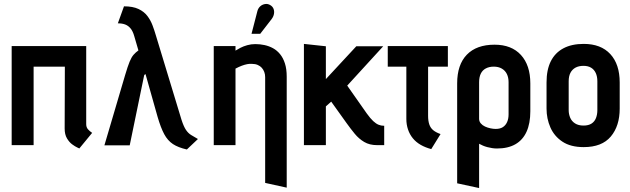

<svg xmlns="http://www.w3.org/2000/svg" viewBox="-20 -734 3186 971"><path d="M416 -106V-501H39V0H150V-397H308L307 -84Q307 -54 318.5 -34.5Q330 -15 345 -4Q360 7 371 12Q382 17 381 17L446 -62Q434 -70 425 -80Q416 -90 416 -106Z M898 -128 768 -556Q761 -580 751.5 -605.5Q742 -631 725.5 -653Q709 -675 680.5 -688.5Q652 -702 607 -702L576 -616Q598 -616 613.5 -610Q629 -604 640.5 -590Q652 -576 659 -551L680 -479Q666 -469 655.5 -457Q645 -445 635.5 -422Q626 -399 613 -355L508 1H636L709 -353Q710 -355 711.5 -356.5Q713 -358 714.5 -358.5Q716 -359 716 -359L777 -143Q793 -88 810.5 -55.5Q828 -23 854.5 -5.5Q881 12 925 22L981 -31Q962 -42 947 -51Q932 -60 920.5 -77Q909 -94 898 -128Z M1321 -344V191L1430 215V-346Q1430 -385 1421 -413Q1412 -441 1396.5 -460Q1381 -479 1361 -490Q1341 -501 1318 -506Q1295 -511 1271 -511Q1250 -511 1230.5 -505.5Q1211 -500 1195.5 -492Q1180 -484 1171 -478V-501H1061V0H1171V-387Q1188 -396 1202.5 -401.5Q1217 -407 1230 -409.5Q1243 -412 1254 -411Q1271 -411 1283.5 -405.5Q1296 -400 1304 -391Q1312 -382 1316.5 -370Q1321 -358 1321 -344ZM1354 -638Q1363 -650 1365.5 -663.5Q1368 -677 1363.5 -689Q1359 -701 1347 -708Q1334 -716 1320 -713.5Q1306 -711 1296 -702Q1286 -693 1282 -679L1252 -563H1296Z M1835 -160 1736 -301 1918 -500H1782L1628 -334V-500L1517 -512V0H1628V-196L1655 -220L1733 -111Q1753 -83 1774 -57.5Q1795 -32 1822 -16Q1849 0 1887 0H1923V-98H1920Q1908 -98 1895 -103Q1882 -108 1867.5 -121.5Q1853 -135 1835 -160Z M2145 -148V-397H2245V-501H1941V-397H2035V-133Q2035 -104 2043.5 -79Q2052 -54 2068 -34.5Q2084 -15 2107.5 -1.5Q2131 12 2161 20L2208 -56Q2185 -64 2171 -75.5Q2157 -87 2151 -105Q2145 -123 2145 -148Z M2662 -171V-312Q2662 -404 2614.5 -456Q2567 -508 2481 -508Q2390 -508 2341 -457.5Q2292 -407 2292 -312V193L2403 217V-7Q2412 -2 2422.5 2.5Q2433 7 2444.5 10Q2456 13 2468.5 15Q2481 17 2493 17Q2549 17 2586.5 -4.5Q2624 -26 2643 -68Q2662 -110 2662 -171ZM2552 -318V-156Q2552 -133 2544.5 -116.5Q2537 -100 2523 -91Q2509 -82 2487 -82Q2475 -82 2460.5 -85Q2446 -88 2433 -94Q2420 -100 2411.5 -110Q2403 -120 2403 -133V-318Q2403 -344 2411.5 -361.5Q2420 -379 2437 -388Q2454 -397 2477 -397Q2501 -397 2518 -387Q2535 -377 2543.5 -359.5Q2552 -342 2552 -318Z M3114 -185V-317Q3114 -409 3066.5 -460.5Q3019 -512 2932 -512Q2871 -512 2829 -489.5Q2787 -467 2765.5 -424Q2744 -381 2744 -317V-185Q2744 -134 2763.5 -89.5Q2783 -45 2824.5 -17.5Q2866 10 2932 10Q3024 10 3069 -43.5Q3114 -97 3114 -185ZM3001 -323V-177Q3001 -155 2994 -137Q2987 -119 2971.5 -109Q2956 -99 2931 -99Q2905 -99 2888 -110Q2871 -121 2863.5 -139Q2856 -157 2856 -177V-323Q2856 -349 2865 -366Q2874 -383 2890.5 -392Q2907 -401 2931 -401Q2954 -401 2969.5 -391.5Q2985 -382 2993 -364.5Q3001 -347 3001 -323Z"/></svg>

Font: Advent Pro
Style: Bold
Weight: 700
Designer: VivaRado, Andreas Kalpakidis
Foundry: VivaRado, Andreas Kalpakidis
Version: Version 3.000